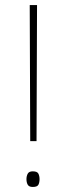

<svg xmlns="http://www.w3.org/2000/svg" viewBox="-20 -734 263 762"><path d="M125 -174H100L98 -714H127ZM85 -23Q85 -35 90 -44.5Q95 -54 110 -54Q128 -54 132.5 -44.5Q137 -35 137 -23Q137 -10 132.5 -1Q128 8 110 8Q95 8 90 -1Q85 -10 85 -23Z"/></svg>

Font: Noto Sans Lao Looped UI Thin
Style: Regular
Weight: 100
Designer: Mark Frömberg, Ben Mitchell
Foundry: The Fontpad Ltd
Version: Version 1.001; ttfautohint (v1.8.4.7-5d5b)